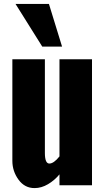

<svg xmlns="http://www.w3.org/2000/svg" viewBox="-20 -937 531 971"><path d="M42.5 -123.5V-637.2H207V-163.6Q207 -109.9 229.5 -109.9Q252 -109.9 280.8 -146V-637.2H445.3V0H280.8V-55.2Q255.9 -24.9 222.7 -5.4Q189.5 14.2 155.3 14.2Q105 14.6 73.7 -28.3Q42.5 -71.3 42.5 -123.5ZM193.8 -701.2 58.6 -917H227.5L293.9 -701.2Z"/></svg>

Font: Oswald-Bold
Style: Bold
Weight: 700
Designer: vernon adams
Foundry: vernon adams
Version: Version 2.002; ttfautohint (v0.92.18-e454-dirty) -l 8 -r 50 